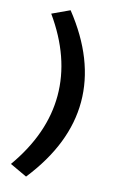

<svg xmlns="http://www.w3.org/2000/svg" viewBox="-138 -753 618 1025"><g transform="rotate(15 171.5 -240.5)"><path d="M118.2 -700.2Q298.8 -473.1 298.8 -241.2Q298.8 -9.3 118.2 219.2L22.9 174.8Q168.9 -31.2 168.9 -241.2Q168.9 -451.2 22.9 -655.8Z"/></g></svg>

Font: LT Hoop SemBd
Style: Regular
Weight: 600
Designer: Daniel Lyons
Foundry: LyonsType
Version: Version 1.000